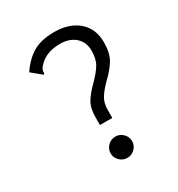

<svg xmlns="http://www.w3.org/2000/svg" viewBox="-160 -754 807 870"><g transform="rotate(-30 244.0 -319.0)"><path d="M220.7 -220.7Q220.7 -268.6 238.3 -297.9Q255.9 -327.1 290 -360.4Q323.2 -393.6 339.8 -420.9Q356.4 -448.2 356.4 -492.2Q356.4 -536.1 326.2 -563.5Q295.9 -589.8 248 -589.8Q210.9 -589.8 182.6 -579.1Q154.3 -568.4 132.8 -544.9Q123 -534.2 121.1 -527.3Q118.2 -520.5 119.1 -510.7L115.2 -504.9L107.4 -510.7L62.5 -547.9Q96.7 -598.6 139.6 -624Q182.6 -649.4 251 -649.4Q329.1 -649.4 377 -608.4Q423.8 -567.4 423.8 -497.1Q423.8 -441.4 404.3 -408.2Q384.8 -375 347.7 -339.8Q315.4 -307.6 300.8 -283.2Q285.2 -258.8 285.2 -220.7V-180.7H220.7ZM254.9 10.7Q231.4 10.7 214.8 -5.9Q198.2 -22.5 198.2 -44.9Q198.2 -67.4 214.8 -84Q231.4 -100.6 254.9 -100.6Q277.3 -100.6 293.9 -84Q310.5 -67.4 310.5 -44.9Q310.5 -22.5 293.9 -5.9Q277.3 10.7 254.9 10.7Z"/></g></svg>

Font: Libre Barcode EAN13 Text
Style: Regular
Weight: 400
Version: Version 1.008; ttfautohint (v1.8.3)